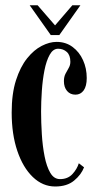

<svg xmlns="http://www.w3.org/2000/svg" viewBox="-20 -684 364 715"><path d="M185.5 10.5Q139 10.5 102.2 -24.8Q65.5 -60 44.5 -122Q23.5 -184 23.5 -265Q23.5 -335 39.5 -385Q55.5 -435 81 -466.8Q106.5 -498.5 135.5 -513.2Q164.5 -528 190.5 -528Q225 -528 250.2 -509.2Q275.5 -490.5 289.2 -460Q303 -429.5 303 -393.5Q303 -363 291.5 -347.2Q280 -331.5 261 -331.5Q241.5 -331.5 229.8 -345.2Q218 -359 218 -382Q218 -398 224 -409.5Q230 -421 236 -431.2Q242 -441.5 242 -454Q242 -478.5 228.8 -490.5Q215.5 -502.5 196.5 -502.5Q177.5 -502.5 165 -480Q152.5 -457.5 145.5 -421.8Q138.5 -386 135.8 -345.5Q133 -305 133 -268.5Q133 -228 135.8 -184Q138.5 -140 146 -102Q153.5 -64 167.2 -40.5Q181 -17 203.5 -17Q232.5 -17 249.8 -35.8Q267 -54.5 273.5 -76L293 -61Q282.5 -33.5 256 -11.5Q229.5 10.5 185.5 10.5ZM169 -553.5 90.5 -664.5H120L185 -589.5L249.5 -664.5H279.5L201 -553.5Z"/></svg>

Font: Imbue 50pt SemiBold
Style: Regular
Weight: 600
Designer: Tyler Finck
Foundry: Etcetera Type Company
Version: Version 1.102; ttfautohint (v1.8.3)